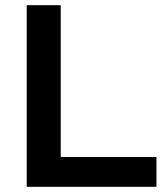

<svg xmlns="http://www.w3.org/2000/svg" viewBox="-20 -720 647 740"><path d="M83 0V-700H214V-115H583V0Z"/></svg>

Font: REM Medium
Style: Regular
Weight: 500
Designer: Octavio Pardo
Foundry: Ashler Design
Version: Version 1.005;gftools[0.9.28]